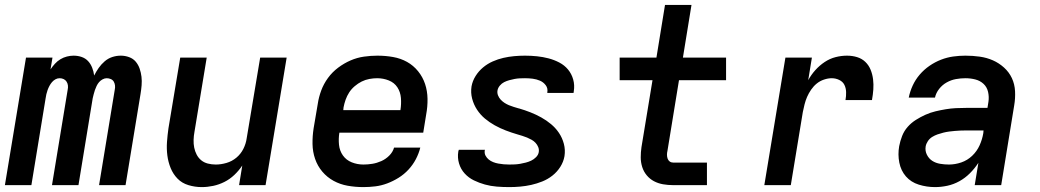

<svg xmlns="http://www.w3.org/2000/svg" viewBox="-22 -755 4242 783"><path d="M-2 0 84 -520H192L184 -472Q192 -484 202 -495Q212 -506 224.5 -513.5Q237 -521 251 -524.5Q265 -528 278 -528Q296 -528 311.5 -522.5Q327 -517 337.5 -505.5Q348 -494 354 -478.5Q360 -463 362 -447Q370 -463 380.5 -478Q391 -493 405 -505Q419 -517 436 -522.5Q453 -528 470 -528Q471 -528 471 -528Q471 -528 471 -528Q488 -528 504.5 -522Q521 -516 531.5 -503.5Q542 -491 547.5 -475Q553 -459 555 -442Q557 -425 555.5 -407Q554 -389 551 -371L490 0H382L446 -389Q448 -398 447 -406.5Q446 -415 442 -422Q438 -429 430 -432.5Q422 -436 413 -436Q405 -436 396.5 -431.5Q388 -427 382 -420Q376 -413 372 -404.5Q368 -396 365 -387.5Q362 -379 360 -370.5Q358 -362 356 -354L298 0H190L254 -389Q256 -398 255 -406.5Q254 -415 249.5 -422Q245 -429 237.5 -432.5Q230 -436 221 -436Q212 -436 204 -431.5Q196 -427 190 -420Q184 -413 179.5 -404.5Q175 -396 172 -387.5Q169 -379 167 -370.5Q165 -362 164 -354L106 0Z M801 8Q773 8 746.5 0Q720 -8 702 -26.5Q684 -45 674 -69.5Q664 -94 660.5 -121Q657 -148 659 -176Q661 -204 665 -232L713 -520H821L771 -217Q768 -201 767.5 -184.5Q767 -168 770 -153Q773 -138 780 -124.5Q787 -111 798.5 -101.5Q810 -92 825.5 -88Q841 -84 858 -84Q879 -84 901.5 -90.5Q924 -97 942 -112Q960 -127 970.5 -148Q981 -169 984 -191L1039 -520H1147L1061 0H953L966 -80Q952 -59 933.5 -41.5Q915 -24 893 -13Q871 -2 847.5 3Q824 8 801 8Z M1460 8Q1427 8 1396 2.5Q1365 -3 1338.5 -17.5Q1312 -32 1292.5 -55Q1273 -78 1263 -107Q1253 -136 1252.5 -168Q1252 -200 1257 -232L1274 -332Q1278 -359 1288 -386Q1298 -413 1315.5 -437Q1333 -461 1357 -479Q1381 -497 1407.5 -508.5Q1434 -520 1462 -524Q1490 -528 1517 -528Q1550 -528 1581 -522.5Q1612 -517 1638 -502.5Q1664 -488 1683 -464.5Q1702 -441 1711.5 -412.5Q1721 -384 1721.5 -352Q1722 -320 1716 -288L1704 -214H1362Q1358 -189 1360.5 -164.5Q1363 -140 1376.5 -121Q1390 -102 1412.5 -93Q1435 -84 1460 -84Q1478 -84 1496.5 -87Q1515 -90 1533 -98Q1551 -106 1565.5 -120.5Q1580 -135 1585 -153H1692Q1686 -129 1674 -106Q1662 -83 1644 -63.5Q1626 -44 1603.5 -30Q1581 -16 1557 -7Q1533 2 1508.5 5Q1484 8 1460 8ZM1378 -306H1611Q1615 -331 1613 -355.5Q1611 -380 1598.5 -399Q1586 -418 1563.5 -427Q1541 -436 1516 -436Q1501 -436 1484.5 -433Q1468 -430 1453 -422.5Q1438 -415 1424.5 -403.5Q1411 -392 1402 -378Q1393 -364 1387.5 -348.5Q1382 -333 1379 -317Z M2055 8Q2029 8 2004 6Q1979 4 1955.5 -2.5Q1932 -9 1910.5 -19.5Q1889 -30 1873 -47.5Q1857 -65 1850 -88.5Q1843 -112 1847 -137Q1848 -139 1848 -140.5Q1848 -142 1849 -144H1956Q1955 -143 1955 -142.5Q1955 -142 1955 -142Q1953 -130 1958 -120.5Q1963 -111 1971 -104.5Q1979 -98 1989 -94Q1999 -90 2010 -88Q2021 -86 2032 -85Q2043 -84 2055 -84Q2066 -84 2077 -84.5Q2088 -85 2099.5 -87Q2111 -89 2122.5 -92Q2134 -95 2144.5 -100Q2155 -105 2164 -114Q2173 -123 2175 -134Q2177 -145 2173 -155Q2169 -165 2162 -172.5Q2155 -180 2146 -185Q2137 -190 2127.5 -194Q2118 -198 2108 -201Q2098 -204 2088 -207Q2064 -214 2040.5 -223Q2017 -232 1995.5 -244Q1974 -256 1955.5 -271.5Q1937 -287 1923.5 -307.5Q1910 -328 1903.5 -352.5Q1897 -377 1901 -403Q1905 -425 1917.5 -445Q1930 -465 1948 -480Q1966 -495 1987.5 -504.5Q2009 -514 2031 -519Q2053 -524 2075 -526Q2097 -528 2119 -528Q2144 -528 2168 -525.5Q2192 -523 2215 -517Q2238 -511 2259 -500Q2280 -489 2294.5 -471.5Q2309 -454 2315.5 -431Q2322 -408 2318 -383Q2318 -381 2317.5 -379.5Q2317 -378 2317 -376H2210Q2210 -377 2210 -377.5Q2210 -378 2210 -378Q2213 -395 2203.5 -407.5Q2194 -420 2180 -426Q2166 -432 2150.5 -434Q2135 -436 2119 -436Q2108 -436 2097.5 -435.5Q2087 -435 2076.5 -433Q2066 -431 2055 -428Q2044 -425 2034 -420Q2024 -415 2016.5 -406Q2009 -397 2007 -387Q2005 -376 2009 -366Q2013 -356 2020 -348.5Q2027 -341 2035.5 -335.5Q2044 -330 2053.5 -326Q2063 -322 2073 -319Q2083 -316 2093 -313H2094Q2118 -306 2141 -297Q2164 -288 2185.5 -276Q2207 -264 2225.5 -248.5Q2244 -233 2257.5 -213Q2271 -193 2277.5 -168.5Q2284 -144 2280 -118Q2276 -95 2263 -74.5Q2250 -54 2231 -39Q2212 -24 2189.5 -15Q2167 -6 2144.5 -1Q2122 4 2099.5 6Q2077 8 2055 8Z M2723 0Q2702 0 2682 -3.5Q2662 -7 2645 -16Q2628 -25 2615.5 -40Q2603 -55 2597 -74Q2591 -93 2591 -113.5Q2591 -134 2594 -155L2639 -428H2505V-520H2655L2690 -735H2798L2763 -520H2939V-428H2747L2700 -140Q2698 -132 2698 -124Q2698 -116 2700.5 -108.5Q2703 -101 2709 -96.5Q2715 -92 2723 -92H2861V0Z M3095 0 3181 -520H3289L3274 -428Q3286 -450 3303 -469Q3320 -488 3341 -502Q3362 -516 3385.5 -522Q3409 -528 3432 -528Q3454 -528 3473.5 -522Q3493 -516 3507 -502.5Q3521 -489 3528.5 -470.5Q3536 -452 3538.5 -431.5Q3541 -411 3539.5 -390Q3538 -369 3534 -347H3426Q3429 -363 3428.5 -379.5Q3428 -396 3421.5 -409Q3415 -422 3400.5 -429Q3386 -436 3370 -436Q3355 -436 3338.5 -430.5Q3322 -425 3309 -414.5Q3296 -404 3286 -389.5Q3276 -375 3269.5 -360Q3263 -345 3259 -329Q3255 -313 3252 -298L3203 0Z M3791 8Q3757 8 3725 -2Q3693 -12 3672.5 -35.5Q3652 -59 3645.5 -92Q3639 -125 3645 -159Q3649 -180 3657 -200.5Q3665 -221 3679.5 -237.5Q3694 -254 3713 -266Q3732 -278 3752 -287Q3772 -296 3793 -301Q3814 -306 3835 -309.5Q3856 -313 3876.5 -314Q3897 -315 3918 -315H4005L4009 -340Q4012 -360 4007.5 -380Q4003 -400 3989 -413Q3975 -426 3955.5 -431Q3936 -436 3915 -436Q3896 -436 3876.5 -432.5Q3857 -429 3839 -419Q3821 -409 3808 -392.5Q3795 -376 3791 -357H3684Q3689 -382 3700 -406Q3711 -430 3728.5 -450.5Q3746 -471 3768.5 -486.5Q3791 -502 3815.5 -511.5Q3840 -521 3865 -524.5Q3890 -528 3915 -528Q3945 -528 3973.5 -524Q4002 -520 4027 -509Q4052 -498 4072.5 -479.5Q4093 -461 4104.5 -436.5Q4116 -412 4117.5 -383Q4119 -354 4114 -325L4061 0H3953L3968 -91Q3968 -91 3968 -91Q3968 -91 3968 -91Q3968 -91 3968 -91Q3968 -91 3968 -91Q3953 -68 3933.5 -48.5Q3914 -29 3890.5 -16Q3867 -3 3841.5 2.5Q3816 8 3791 8ZM3848 -84Q3873 -84 3898 -92.5Q3923 -101 3942.5 -119.5Q3962 -138 3973 -162.5Q3984 -187 3988 -212L3989 -223H3918Q3906 -223 3894.5 -222.5Q3883 -222 3871.5 -221Q3860 -220 3848.5 -218.5Q3837 -217 3825 -214Q3813 -211 3801.5 -207Q3790 -203 3779.5 -196.5Q3769 -190 3762 -179.5Q3755 -169 3753 -158Q3750 -140 3758 -124Q3766 -108 3780 -99Q3794 -90 3812 -87Q3830 -84 3848 -84Z"/></svg>

Font: Iosevka SS04 SmBd Ex Obl
Style: Regular
Weight: 600
Width: 7
Italic angle: -9°
Monospace: yes
Designer: Belleve Invis
Foundry: Belleve Invis
Version: Version 19.0.0; ttfautohint (v1.8.4)